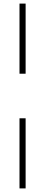

<svg xmlns="http://www.w3.org/2000/svg" viewBox="-20 -828 251 1068"><path d="M88.5 -418V-808H122.5V-418ZM88.5 220V-170H122.5V220Z"/></svg>

Font: Encode Sans SmCnd Th
Style: Regular
Weight: 100
Width: 4
Designer: Multiple Designers
Foundry: Impallari Type
Version: Version 3.002; ttfautohint (v1.8.3) -l 8 -r 50 -G 200 -x 14 